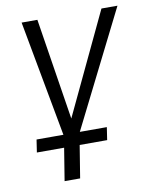

<svg xmlns="http://www.w3.org/2000/svg" viewBox="-78 -553 624 791"><g transform="rotate(-10 234.0 -157.0)"><path d="M128 180 150 44H36L44 -9H173L158 0L67 -494H133L201 -63H197L401 -494H468L220 1L211 -9H338L330 44H215L193 180Z"/></g></svg>

Font: Nunito Sans 7pt Condensed Light
Style: Italic
Weight: 300
Width: 3
Italic angle: -9°
Designer: Vernon Adams
Foundry: Vernon Adams
Version: Version 3.101;gftools[0.9.27]